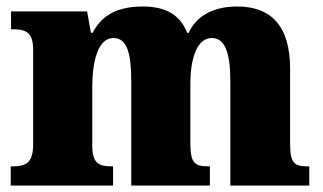

<svg xmlns="http://www.w3.org/2000/svg" viewBox="-20 -571 994 591"><path d="M13 0H328V-59H324C283 -59 264 -69 264 -124V-303C264 -383 282 -454 329 -454C372 -454 384 -405 384 -320V0H626V-59H622C580 -59 566 -68 566 -129V-314C566 -390 586 -454 632 -454C674 -454 689 -405 689 -320V0H932V-59H928C886 -59 873 -68 873 -129V-359C873 -493 813 -551 710 -551C628 -551 581 -515 561 -470H556C535 -525 490 -551 420 -551C329 -551 289 -515 265 -470H260L248 -536H14V-481H18C59 -481 82 -472 82 -418V-127C82 -68 59 -59 17 -59H13Z"/></svg>

Font: Noto Serif Bengali SemiCondensed Black
Style: Regular
Weight: 900
Width: 4
Designer: Juan Bruce, Universal Thirst, Indian Type Foundry and the Monotype Design Team.
Foundry: Monotype Imaging Inc.
Version: Version 2.003